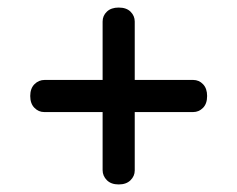

<svg xmlns="http://www.w3.org/2000/svg" viewBox="-20 -595 628 508"><path d="M60 -341Q60 -361 71.2 -372.2Q82.5 -383.5 98 -383.5H491Q506.5 -383.5 517.2 -372.2Q528 -361 528 -341Q528 -320.5 517 -309.5Q506 -298.5 491 -298.5H97Q82 -298.5 71 -309.8Q60 -321 60 -341ZM294 -107Q274 -107 262.8 -118.2Q251.5 -129.5 251.5 -145V-538Q251.5 -553.5 262.8 -564.2Q274 -575 294 -575Q314.5 -575 325.5 -564Q336.5 -553 336.5 -538V-144Q336.5 -129 325.2 -118Q314 -107 294 -107Z"/></svg>

Font: Fraunces 9pt SuperSoft SemiBold
Style: Regular
Weight: 600
Version: Version 1.000;[0bf87f6ff]